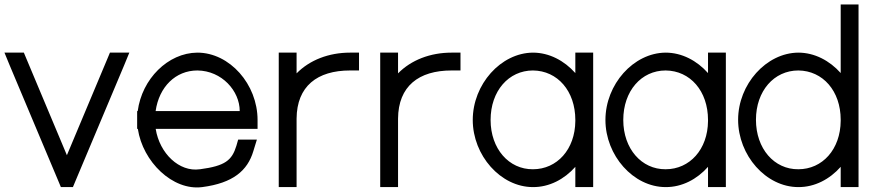

<svg xmlns="http://www.w3.org/2000/svg" viewBox="-20 -819 3905 861"><path d="M23 -527 0 -583H87L97 -559L280 -123L463 -559L473 -583H560L537 -527L317 -4L307 20H253L243 -4Z M677.9 -321H1055C1055 -411 975 -502 865 -503C767.6 -503 693.3 -429.5 677.9 -321ZM598.1 -241H595V-281V-321H597.6C616.3 -464.5 733.1 -582.1 865 -583C1010 -583 1135 -441 1135 -281V-241H1095H678.2C695.7 -130.8 783.9 -46.6 876 -60H877C990 -75 1020 -100 1040 -165L1048 -193H1132L1116 -141C1090 -54 1025 2 887 20C754 37.4 620.1 -94.1 598.1 -241Z M1310 -490C1368.7 -549.8 1454.5 -583 1550 -583H1590V-503H1550C1402.6 -503 1311 -432.5 1310 -286.8V-282V-242V-20V20H1230V-20V-242V-282C1230 -283.3 1230 -284.6 1230 -285.9V-543V-583H1310V-543Z M1765 -490C1823.7 -549.8 1909.5 -583 2005 -583H2045V-503H2005C1857.6 -503 1766 -432.5 1765 -286.8V-282V-242V-20V20H1685V-20V-242V-282C1685 -283.3 1685 -284.6 1685 -285.9V-543V-583H1765V-543Z M2100 -281C2100 -441 2226 -582 2370 -583C2442.6 -583 2510.5 -547.1 2560 -491.3V-543V-583H2640V-543V-284.8V-281V-20V20H2560V-20V-70.8C2510.7 -15.1 2443.1 20.5 2370 20C2225 20 2100 -122 2100 -281ZM2180 -281C2180 -152 2262 -59 2370 -60C2477.7 -60 2559 -148.8 2560 -276.3V-281C2560 -411 2480 -502 2370 -503C2261 -503 2180 -411 2180 -281Z M2695 -281C2695 -441 2821 -582 2965 -583C3037.6 -583 3105.5 -547.1 3155 -491.3V-543V-583H3235V-543V-284.8V-281V-20V20H3155V-20V-70.8C3105.7 -15.1 3038.1 20.5 2965 20C2820 20 2695 -122 2695 -281ZM2775 -281C2775 -152 2857 -59 2965 -60C3072.7 -60 3154 -148.8 3155 -276.3V-281C3155 -411 3075 -502 2965 -503C2856 -503 2775 -411 2775 -281Z M3290 -282C3290 -441 3416 -582 3560 -583C3632.6 -583 3700.5 -547.1 3750 -491.5V-759V-799H3830V-759V-285.7V-282V-20V20H3750V-20V-70.9C3700.7 -15.1 3633.1 20.5 3560 20C3415 20 3290 -122 3290 -282ZM3370 -282C3370 -152 3452 -59 3560 -60C3667.7 -60 3749 -148.8 3750 -277.3V-282C3750 -411 3670 -502 3560 -503C3451 -503 3370 -411 3370 -282Z"/></svg>

Font: Nordica Plus
Style: NordicaClassicLight
Weight: 300
Version: Version 1.01